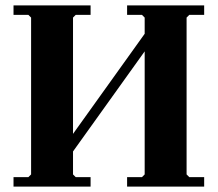

<svg xmlns="http://www.w3.org/2000/svg" viewBox="-20 -690 805 710"><path d="M450 0V-35H505L515 -45V-625L505 -635H450V-670H735V-635H680L670 -625V-45L680 -35H735V0ZM30 0V-35H85L95 -45V-625L85 -635H30V-670H315V-635H260L250 -625V-45L260 -35H315V0ZM230 -102V-167L530 -586V-521Z"/></svg>

Font: Brygada 1918
Style: Regular
Weight: 400
Designer: Mateusz Machalski | Borys Kosmynka | Przemek Hoffer
Foundry: NIEPODLEGLA 2018
Version: Version 3.006